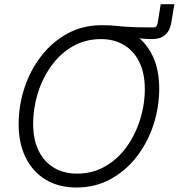

<svg xmlns="http://www.w3.org/2000/svg" viewBox="-20 -854 824 885"><path d="M442.9 -688.5 451.2 -737.8Q474.6 -737.8 490.7 -736.8Q506.8 -735.8 522 -734.1Q537.1 -732.4 557.1 -731Q577.1 -729.5 607.4 -728.5Q637.7 -727.5 685.1 -727.5Q703.1 -727.5 706.5 -746.1L720.7 -834.5H783.7L769.5 -749Q763.2 -711.9 741.2 -692.9Q719.2 -673.8 681.6 -673.8Q657.2 -673.8 636.2 -676Q615.2 -678.2 590.3 -681.2Q565.4 -684.1 530.3 -686.3Q495.1 -688.5 442.9 -688.5ZM332.5 10.3Q251 10.3 191.2 -25.6Q131.3 -61.5 98.6 -127.2Q65.9 -192.9 65.9 -281.7Q65.9 -367.7 92.8 -449Q119.6 -530.3 169.9 -595.5Q220.2 -660.6 290.8 -699.2Q361.3 -737.8 448.2 -737.8Q529.8 -737.8 589.4 -701.9Q648.9 -666 681.4 -600.6Q713.9 -535.2 713.9 -445.8Q713.9 -359.9 687.3 -278.6Q660.6 -197.3 610.4 -132.1Q560.1 -66.9 489.7 -28.3Q419.4 10.3 332.5 10.3ZM335 -53.7Q407.2 -53.7 465.1 -87.2Q522.9 -120.6 563.5 -177Q604 -233.4 625.7 -302.7Q647.5 -372.1 647.5 -443.8Q647.5 -517.1 622.1 -568.4Q596.7 -619.6 551.3 -646.7Q505.9 -673.8 445.8 -673.8Q373 -673.8 315.2 -640.4Q257.3 -606.9 216.6 -550.3Q175.8 -493.7 154.3 -424.3Q132.8 -355 132.8 -283.2Q132.8 -210.9 158 -159.4Q183.1 -107.9 228.8 -80.8Q274.4 -53.7 335 -53.7Z"/></svg>

Font: Inter 20pt Light
Style: Italic
Weight: 300
Italic angle: -9.3988°
Version: Version 4.001;git-66647c0bb